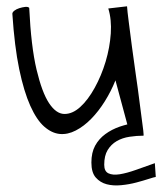

<svg xmlns="http://www.w3.org/2000/svg" viewBox="-20 -422 507 600"><path d="M466.8 130.9Q460.9 131.8 444.3 137.2Q427.7 142.6 405.8 148.4Q383.8 154.3 358.9 156.7Q334 159.2 313.5 153.8Q293 148.4 279.3 132.8Q265.6 117.2 265.6 85.9Q265.6 54.7 277.3 33.2Q289.1 11.7 309.1 -2.9Q329.1 -17.6 354.5 -26.4Q366.2 -30.3 377.9 -33.2L340.8 -170.9Q327.1 -136.7 307.6 -105.5Q288.1 -74.2 265.1 -50.8Q242.2 -27.3 216.8 -14.2Q191.4 -1 166.5 -3.4Q141.6 -5.9 118.2 -26.4Q94.7 -46.9 74.7 -91.3Q54.7 -135.7 40 -206.1Q25.4 -276.4 18.6 -378.9Q18.6 -383.8 24.9 -388.7Q31.2 -393.6 40.5 -396.5Q49.8 -399.4 58.6 -400.4Q67.4 -401.4 71.3 -397.5Q77.1 -276.4 94.2 -204.6Q111.3 -132.8 133.3 -99.6Q155.3 -66.4 180.7 -65.9Q206.1 -65.4 230.5 -87.4Q254.9 -109.4 275.9 -147.5Q296.9 -185.5 310.1 -229.5Q323.2 -273.4 326.2 -317.4Q329.1 -361.3 318.4 -395.5L377 -402.3Q377.9 -387.7 382.3 -354Q386.7 -320.3 392.1 -277.8Q397.5 -235.4 404.3 -189.5Q411.1 -143.6 416 -104Q420.9 -64.5 424.8 -36.6Q428.7 -8.8 428.7 -2Q428.7 -1 428.7 2Q407.2 2 384.8 5.4Q362.3 8.8 344.7 19Q327.1 29.3 316.4 46.9Q305.7 64.5 305.7 92.8Q305.7 113.3 318.8 119.6Q332 126 354 122.6Q376 119.1 404.8 108.9Q433.6 98.6 463.9 87.9Z"/></svg>

Font: Annie Use Your Telescope
Style: Regular
Weight: 400
Designer: Kimberly Geswein
Foundry: Kimberly Geswein
Version: Version 1.002 2001